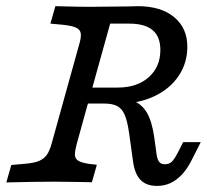

<svg xmlns="http://www.w3.org/2000/svg" viewBox="-23 -591 670 622"><path d="M182 -510.6 140.3 -514.5 156.4 -571Q186.2 -570.1 229.4 -569.3Q272.6 -568.5 305.1 -569.3H310Q352 -570 394.5 -570.2Q409 -571 423.5 -571Q498.1 -571 541 -535.6Q583.9 -500.2 583.9 -439.3Q583.9 -387 555.7 -345.1Q527.5 -303.2 477.3 -279.4Q427 -255.6 364.4 -255.6H254.1L268.6 -307.3H358Q420.9 -307.3 458.7 -340.7Q496.5 -374.2 496.5 -429.2Q496.5 -471.9 471.6 -493.2Q446.6 -514.5 395.1 -514.5H333.9L246.8 -201.6H165.3L233 -445.2Q240.3 -468.8 238.8 -481.8Q237.3 -494.7 224.3 -501Q211.3 -507.4 182 -510.6ZM408.5 -64.7 395.5 -158Q389.9 -198.2 381.1 -218.7Q372.3 -239.2 356.7 -247.4Q341.2 -255.6 313.4 -255.6L323.5 -277.6Q376 -277.6 406.5 -265.6Q437 -253.6 453.2 -225.4Q469.4 -197.3 476.6 -146.8L483.9 -93.5Q486.3 -75 492.4 -66.9Q498.4 -58.9 510.6 -58.9Q525 -58.9 533.5 -67Q542 -75.1 554.1 -98.4L570.2 -130.6H627.4L597.6 -71.8Q583.9 -44.4 566.6 -25.8Q549.4 -7.3 529.4 2Q509.4 11.3 485.9 11.3Q451.8 11.3 433.1 -7.3Q414.4 -25.9 408.5 -64.7ZM-2.5 0 13.6 -56.5 57.5 -60.4Q86.9 -62.8 103.2 -69.5Q119.4 -76.3 128.6 -89.2Q137.8 -102.2 144.3 -125.8L165.3 -201.6H246.8L225.9 -125.8Q219.4 -101.4 219.7 -89.3Q220 -77.1 229.9 -70.7Q239.7 -64.3 263.4 -60.4L290.8 -57.2L274.7 -0.7Q250.3 -1.6 226.6 -1.6Q189.9 -2.4 151.8 -2.4H150.1H151.2Q90.1 -2.4 -2.5 0Z"/></svg>

Font: Playfair Micro SmCond SmLight
Style: Italic
Weight: 360
Width: 4
Italic angle: -15.6°
Designer: Claus Eggers Sørensen
Foundry: Claus Eggers Sørensen
Version: Version 2.203;Glyphs 3.3 (3326)